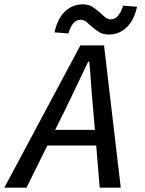

<svg xmlns="http://www.w3.org/2000/svg" viewBox="-48 -864 668 884"><path d="M259 -373 206 -266H389L380 -371Q375 -422 371.5 -474.5Q368 -527 363 -580H358Q332 -527 308.5 -476.5Q285 -426 259 -373ZM-28 0 322 -655H431L508 0H411L395 -194H170L74 0ZM453 -705Q427 -705 409.5 -715.5Q392 -726 377.5 -739Q363 -752 350.5 -762.5Q338 -773 323 -773Q285 -773 267 -710L203 -715Q217 -779 251.5 -811.5Q286 -844 333 -844Q359 -844 376.5 -833Q394 -822 408 -809.5Q422 -797 434.5 -786Q447 -775 463 -775Q499 -775 519 -838L583 -833Q569 -770 534.5 -737.5Q500 -705 453 -705Z"/></svg>

Font: Source Code Pro Medium
Style: Italic
Weight: 500
Italic angle: -11°
Monospace: yes
Designer: Paul D. Hunt, Teo Tuominen
Foundry: Adobe Systems Incorporated
Version: Version 1.050;PS 1.000;hotconv 16.6.51;makeotf.lib2.5.65220